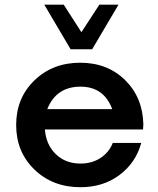

<svg xmlns="http://www.w3.org/2000/svg" viewBox="-20 -772 662 802"><path d="M365 -566.2H275L165 -752.5H246.2L320 -637.5L395 -752.5H475ZM578.8 -252.5 577.5 -231.2H167.5Q172.5 -167.5 213.1 -128.1Q253.8 -88.8 316.2 -88.8Q363.8 -88.8 399.4 -111.9Q435 -135 451.2 -175H570Q547.5 -92.5 479.4 -41.2Q411.2 10 316.2 10Q200 10 123.8 -63.8Q47.5 -137.5 47.5 -250Q47.5 -362.5 123.8 -436.2Q200 -510 315 -510Q428.8 -510 502.5 -437.5Q576.2 -365 578.8 -252.5ZM316.2 -410Q215 -410 177.5 -316.2H448.8Q413.8 -410 316.2 -410Z"/></svg>

Font: Now Medium
Style: Regular
Weight: 500
Designer: Alfredo Marco Pradil
Foundry: Alfredo Marco Pradil
Version: Version 1.002;PS 001.002;hotconv 1.0.88;makeotf.lib2.5.64775